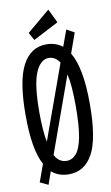

<svg xmlns="http://www.w3.org/2000/svg" viewBox="-93 -839 536 930"><g transform="rotate(-10 175.0 -374.0)"><path d="M68 44 28 25 59 -61Q38 -99 27.5 -160Q17 -221 17 -308Q17 -476 57.5 -552Q98 -628 175 -628Q221 -628 254 -602L283 -682L321 -661L286 -563Q309 -525 321 -462Q333 -399 333 -308Q333 -136 292.5 -62.5Q252 11 175 11Q124 11 90 -19ZM85 -309Q85 -219 96 -163L228 -529Q207 -561 175 -561Q134 -561 109.5 -503Q85 -445 85 -309ZM175 -55Q203 -55 223 -78.5Q243 -102 253.5 -157.5Q264 -213 264 -309Q264 -359 261 -398Q258 -437 251 -467L117 -94Q128 -73 143 -64Q158 -55 175 -55ZM122 -659 101 -697 214 -792 247 -724Z"/></g></svg>

Font: Inconsolata ExtraCondensed Medium
Style: Regular
Weight: 500
Width: 2
Monospace: yes
Designer: Raph Levien, Cyreal, Brenton Simpson
Foundry: Raph Levien, Cyreal, Google
Version: Version 3.001; ttfautohint (v1.8.2.53-6de2)